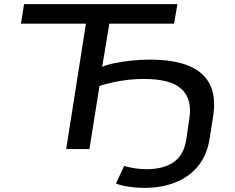

<svg xmlns="http://www.w3.org/2000/svg" viewBox="-20 -725 1143 934"><path d="M682 189Q644 189 607.5 183.5Q571 178 544 168L584 82Q610 90 637.5 94Q665 98 692 98Q775 98 824.5 64Q874 30 886 -45L901 -148Q916 -241 864 -291Q812 -341 679 -341Q640 -341 601.5 -336.5Q563 -332 527.5 -324Q492 -316 464 -307L415 0H302L398 -610H82L97 -705H843L827 -610H512L477 -400Q503 -411 540.5 -418.5Q578 -426 622 -430.5Q666 -435 710 -435Q796 -435 859 -418Q922 -401 961 -366.5Q1000 -332 1014 -279.5Q1028 -227 1016 -154L999 -46Q986 31 943.5 83Q901 135 834 162Q767 189 682 189Z"/></svg>

Font: Nunito Sans 7pt Expanded Medium
Style: Italic
Weight: 500
Width: 7
Italic angle: -9°
Designer: Vernon Adams
Foundry: Vernon Adams
Version: Version 3.101;gftools[0.9.27]